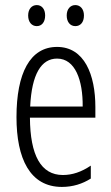

<svg xmlns="http://www.w3.org/2000/svg" viewBox="-20 -778 439 757"><path d="M91 -717C91 -691 105 -675 125 -675C144 -675 158 -690 158 -717C158 -743 144 -758 125 -758C105 -758 91 -742 91 -717ZM243 -717C243 -691 257 -675 277 -675C297 -675 311 -690 311 -717C311 -743 296 -758 277 -758C258 -758 243 -743 243 -717ZM205 -593C98 -593 45 -489 45 -316C45 -153 98 -41 224 -41C267 -41 305 -53 338 -74V-125C301 -100 265 -88 228 -88C141 -88 99 -166 98 -314H356V-356C356 -483 313 -593 205 -593ZM205 -547C277 -547 307 -461 306 -358H99C105 -486 143 -547 205 -547Z"/></svg>

Font: Noto Sans Tamil UI ExtraCondensed Light
Style: Regular
Weight: 300
Width: 2
Designer: Jelle Bosma - Monotype Design Team
Foundry: Monotype Imaging Inc.
Version: Version 2.004